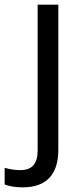

<svg xmlns="http://www.w3.org/2000/svg" viewBox="-75 -556 353 816"><path d="M22 240.2Q-23.9 240.2 -55.2 228V157.2Q-21.5 167 11.2 167Q49.3 167 67.1 146.2Q85 125.5 85 83V-536.1H172.9V80.1Q172.9 160.2 134.5 200.2Q96.2 240.2 22 240.2Z"/></svg>

Font: NotoSans
Style: Regular
Weight: 400
Designer: Monotype Design team
Foundry: Monotype Imaging Inc.
Version: Version 1.04; ttfautohint (v1.4.1)